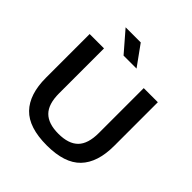

<svg xmlns="http://www.w3.org/2000/svg" viewBox="-245 -1129 1319 1319"><g transform="rotate(45 414.0 -469.5)"><path d="M415 9.5Q240.5 9.5 161.5 -72.5Q82.5 -154.5 82.5 -316V-740H222V-304Q222 -199 269.5 -151.2Q317 -103.5 415 -103.5Q513 -103.5 560.5 -151.2Q608 -199 608 -304V-740H745V-316Q745 -154.5 666.2 -72.5Q587.5 9.5 415 9.5ZM352 -800 224.5 -947.5H371.5L478 -800Z"/></g></svg>

Font: Encode Sans Expanded SemiBold
Style: Regular
Weight: 600
Width: 7
Designer: Multiple Designers
Foundry: Impallari Type
Version: Version 3.000; ttfautohint (v1.8.3) -l 8 -r 50 -G 200 -x 14 